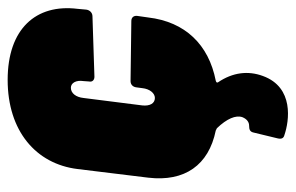

<svg xmlns="http://www.w3.org/2000/svg" viewBox="-152 -416 754 489"><g transform="rotate(-90 224.5 -171.0)"><path d="M445 -328 447 -350C460 -456 396 -528 266 -528C136 -528 52 -456 39 -350L17 -170C6 -77 49 -16 137 2C139 3 141 4 143 5C167 30 177 53 171 70C166 82 158 87 149 87C140 87 134 89 132 98L117 160C115 169 117 175 126 177C161 189 247 202 276 122C290 84 285 45 260 8C258 5 260 3 264 2C356 -16 414 -76 425 -170L429 -198C430 -207 425 -213 416 -213L263 -215C254 -215 248 -209 247 -200L245 -185C243 -166 232 -153 220 -153C206 -153 199 -166 201 -185L220 -335C222 -354 232 -367 246 -367C258 -367 266 -354 263 -335L262 -321C260 -312 266 -307 274 -307L428 -312C437 -312 444 -319 445 -328Z"/></g></svg>

Font: Barlow Condensed Black
Style: Italic
Weight: 900
Width: 3
Italic angle: -7°
Designer: Jeremy Tribby
Foundry: Tribby Type
Version: Version 1.422;hotconv 1.0.109;makeotfexe 2.5.65596